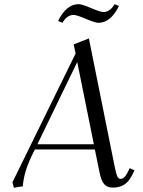

<svg xmlns="http://www.w3.org/2000/svg" viewBox="-20 -897 690 925"><path d="M40 -19 344.2 -639.2 335 -683.1 408.2 -711.9 533.2 -90.8Q540 -57.1 545.9 -46.1Q551.8 -35.2 560.1 -35.2Q579.1 -35.2 594.2 -64.9L605 -86.9L627.9 -76.2L617.2 -54.2Q599.1 -19 576.2 -6.1Q553.2 6.8 523.9 6.8Q497.1 6.8 482.7 -9Q468.3 -24.9 460 -64L437 -176.8H147.9L132.8 -146Q95.2 -69.3 89.8 1Q71.8 2.4 46.9 7.8ZM160.2 -202.1H432.1L352.1 -598.1ZM259.8 -795.9Q299.8 -877 358.9 -877Q374.5 -877 419.4 -857.9Q464.4 -838.9 478 -838.9Q509.8 -838.9 532.2 -877L553.2 -868.2Q513.2 -787.1 454.1 -787.1Q438.5 -787.1 393.6 -806.2Q348.6 -825.2 335 -825.2Q303.2 -825.2 280.8 -787.1Z"/></svg>

Font: Dihjauti S
Style: Italic
Weight: 400
Italic angle: -9°
Designer: T. Christopher White
Version: Version 3.0.0